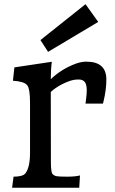

<svg xmlns="http://www.w3.org/2000/svg" viewBox="-20 -879 540 899"><path d="M354.5 -57.6 351.1 0H36.6L43.5 -51.8Q86.4 -51.8 98.6 -66.9Q120.6 -94.2 120.6 -163.6V-398.9Q120.6 -464.8 106.9 -480.5Q91.8 -498 40.5 -501L47.4 -563.5L222.7 -589.8Q217.8 -554.2 217.8 -508.3Q269 -557.1 337.9 -582Q362.3 -590.3 384.3 -590.3Q478 -590.3 478 -506.8Q478 -457.5 463.9 -400.9Q462.9 -397 462.4 -395.8Q461.9 -394.5 461.9 -394H380.4L383.3 -417L385.3 -436.5Q386.2 -445.8 386.2 -456.1Q386.2 -466.3 384.5 -476.6Q382.8 -486.8 377.9 -493.7Q369.1 -506.8 348.1 -506.8Q327.1 -506.8 308.3 -500.5Q289.6 -494.1 272 -485.4Q236.3 -466.8 216.8 -447.3L217.8 -447.8L218.3 -120.1Q218.3 -73.7 225.6 -64.9Q232.9 -56.2 244.9 -54Q256.8 -51.8 294.9 -51.8Q333 -51.8 354.5 -57.6ZM169.4 -691.4 380.4 -859.4 439.9 -776.4 205.1 -636.2Z"/></svg>

Font: HeadlandOne
Style: Regular
Weight: 400
Designer: Gary Lonergan
Foundry: Sorkin Type Co.
Version: Version 1.002